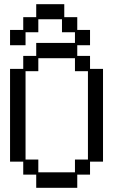

<svg xmlns="http://www.w3.org/2000/svg" viewBox="-20 -869 540 917"><path d="M91 -97H28V-540H91V-602H153V-664H338V-715H276V-777H163V-715H102V-653H28V-726H91V-787H153V-849H287V-787H349V-726H410V-653H349V-602H410V-540H472V-97H410V-35H349V28H153V-35H91ZM163 -107V-46H338V-107H400V-529H338V-591H163V-529H102V-107Z"/></svg>

Font: DotGothic16
Style: Regular
Weight: 400
Designer: Fontworks Inc.
Foundry: Fontworks Inc.
Version: Version 1.100